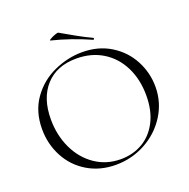

<svg xmlns="http://www.w3.org/2000/svg" viewBox="-138 -915 1043 1059"><g transform="rotate(-20 383.0 -385.0)"><path d="M49 -312Q49 -415 101 -488.5Q153 -562 234.5 -599Q316 -636 401 -636Q496 -636 568 -591.5Q640 -547 678.5 -474Q717 -401 717 -319Q717 -228 669 -152Q621 -76 540.5 -32Q460 12 366 12Q273 12 200.5 -31.5Q128 -75 88.5 -149.5Q49 -224 49 -312ZM653 -291Q653 -385 616.5 -458.5Q580 -532 513.5 -573Q447 -614 359 -614Q243 -614 178 -542Q113 -470 113 -346Q113 -253 149.5 -175.5Q186 -98 252 -53Q318 -8 402 -8Q473 -8 530 -41Q587 -74 620 -138Q653 -202 653 -291ZM260 -756Q253 -757 265.5 -764.5Q278 -772 294.5 -778Q311 -784 315 -782Q355 -759 399.5 -734Q444 -709 487 -689Q489 -688 489 -685Q489 -682 487 -680Q485 -678 483 -679Q370 -729 260 -756Z"/></g></svg>

Font: Cormorant Infant Light
Style: Regular
Weight: 300
Designer: Christian Thalmann (Catharsis Fonts)
Version: Version 3.000